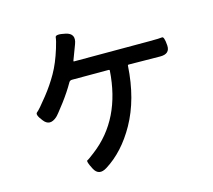

<svg xmlns="http://www.w3.org/2000/svg" viewBox="-114 -926 1229 1106"><g transform="rotate(-15 500.0 -373.0)"><path d="M392 27Q340 60 314 10Q288 -40 297 -43.5Q306 -47 343 -76Q537 -224 556 -510Q556 -515 551 -515H332Q319 -515 313 -504Q286 -456 244 -400Q197 -338 187 -330Q141 -290 108 -333Q74 -375 89 -386Q104 -397 157 -464Q199 -517 231.5 -574Q264 -631 289 -712Q303 -757 304.5 -775.5Q306 -794 365 -781Q424 -768 402 -709L368 -619Q366 -614 371 -614H820Q882 -614 895.5 -616.5Q909 -619 913 -565Q917 -512 856 -513L670 -515Q664 -515 664 -509Q652 -313 573 -172Q499 -40 392 27Z"/></g></svg>

Font: Resource Han Rounded JP Medium
Style: Regular
Weight: 500
Designer: Cyano Hao (round all glyphs); Ryoko NISHIZUKA 西塚涼子 (kana, bopomofo & ideographs); Paul D. Hunt (Latin, Greek & Cyrillic)
Foundry: Cyano Hao
Version: 0.990